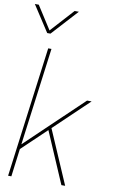

<svg xmlns="http://www.w3.org/2000/svg" viewBox="-111 -1105 680 1160"><g transform="rotate(10 229.0 -525.0)"><path d="M5 0ZM376 0H353L218 -314L68 -171L46 0H26L131 -800H151L72 -201L417 -530H445L234 -329ZM275 -890ZM129 -890H109L5 -1050H29L120 -908L249 -1050H275Z"/></g></svg>

Font: Tanohe Sans Thin
Style: Italic
Weight: 100
Designer: Village Type and Design LLC & Cristiano Sobral
Foundry: Cooper Hewitt Smithsonian Design Museum
Version: Version 1.00;September 29, 2021;FontCreator 13.0.0.2655 64-b